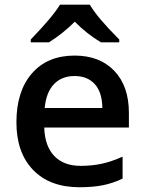

<svg xmlns="http://www.w3.org/2000/svg" viewBox="-20 -786 616 816"><path d="M317.9 9.8Q191.9 9.8 120.8 -63.7Q49.8 -137.2 49.8 -266.1Q49.8 -398.4 115.7 -474.1Q181.6 -549.8 296.9 -549.8Q403.8 -549.8 465.8 -484.9Q527.8 -419.9 527.8 -306.2V-244.1H168Q170.4 -165.5 210.4 -123.3Q250.5 -81.1 323.2 -81.1Q371.1 -81.1 412.4 -90.1Q453.6 -99.1 501 -120.1V-26.9Q459 -6.8 416 1.5Q373 9.8 317.9 9.8ZM296.9 -462.9Q242.2 -462.9 209.2 -428.2Q176.3 -393.6 169.9 -327.1H415Q414.1 -394 382.8 -428.5Q351.6 -462.9 296.9 -462.9ZM409.2 -606Q349.1 -641.6 297.9 -693.8Q247.6 -643.6 188 -606H110.8V-618.2Q204.1 -714.8 234.9 -766.1H361.8Q392.6 -712.4 486.8 -618.2V-606Z"/></svg>

Font: CAA NEO Sans SemiBold
Style: Regular
Weight: 600
Version: Version 1.10